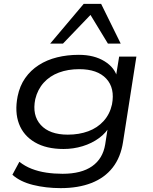

<svg xmlns="http://www.w3.org/2000/svg" viewBox="-20 -782 789 991"><path d="M293 189Q217 189 150.5 172.5Q84 156 44 120L80 53Q109 76 144 89.5Q179 103 219 109Q259 115 303 115Q400 115 455.5 76Q511 37 523 -37L538 -134L549 -135Q529 -97 491.5 -69.5Q454 -42 406.5 -27.5Q359 -13 308 -13Q219 -13 160 -47.5Q101 -82 78 -143Q55 -204 71 -285Q82 -339 110 -379Q138 -419 180 -446Q222 -473 274.5 -486Q327 -499 387 -499Q466 -499 520 -465.5Q574 -432 586 -379H577L595 -490H684L615 -49Q603 30 561.5 83Q520 136 452 162.5Q384 189 293 189ZM330 -87Q388 -87 435.5 -104.5Q483 -122 515 -157.5Q547 -193 558 -243Q574 -327 528.5 -376Q483 -425 389 -425Q331 -425 284 -407.5Q237 -390 205.5 -355Q174 -320 162 -270Q145 -187 190.5 -137Q236 -87 330 -87ZM239 -557 412 -762H502L603 -557H537L447 -705L305 -557Z"/></svg>

Font: Nunito Sans 10pt Expanded
Style: Italic
Weight: 400
Width: 7
Italic angle: -9°
Designer: Vernon Adams
Foundry: Vernon Adams
Version: Version 3.101;gftools[0.9.27]